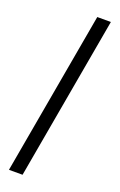

<svg xmlns="http://www.w3.org/2000/svg" viewBox="-167 -826 607 968"><g transform="rotate(20 136.5 -342.0)"><path d="M21 96H94L249 -780H176Z"/></g></svg>

Font: Uncut Sans
Style: Italic
Weight: 400
Italic angle: -10°
Designer: Kasper Nordkvist
Foundry: Uncut Type
Version: Version 1.111;FEAKit 1.0